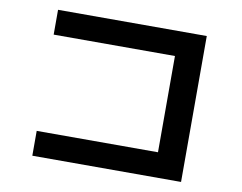

<svg xmlns="http://www.w3.org/2000/svg" viewBox="-77 -818 1154 915"><g transform="rotate(10 500.0 -360.0)"><path d="M132.8 -712.9H852.5V-6.8H132.8V-127H719.7V-592.8H132.8Z"/></g></svg>

Font: Mgen+ 1c bold
Style: Bold
Weight: 700
Designer: [Source Han Sans]
Ryoko NISHIZUKA  (kana & ideographs); Paul D. Hunt (Latin, Greek & Cyrillic); Wenlong ZHANG  (bopomofo
Version: Version 1.059.20150602